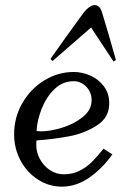

<svg xmlns="http://www.w3.org/2000/svg" viewBox="-20 -714 485 744"><path d="M34.7 -193.8Q34.7 -138.7 59.6 -92Q84.5 -45.4 127.2 -18.1Q169.9 9.3 219.7 9.3Q275.4 9.3 325.7 -25.6Q376 -60.5 415.5 -115.7L381.3 -137.7Q356.4 -106.9 335.9 -86.4Q315.4 -65.9 288.1 -52.2Q260.7 -38.6 227.1 -38.6Q197.8 -38.6 173.3 -54.9Q148.9 -71.3 134.8 -97.4Q120.6 -123.5 120.6 -151.4L121.1 -169.9Q185.1 -174.3 245.1 -185.3Q305.2 -196.3 354.2 -227.1Q403.3 -257.8 403.3 -313Q403.3 -352.1 382.6 -379.6Q361.8 -407.2 330.1 -421.1Q298.3 -435.1 265.6 -435.1Q205.1 -435.1 151.9 -402.6Q98.6 -370.1 66.7 -314.7Q34.7 -259.3 34.7 -193.8ZM335 -326.2Q335 -287.6 300.5 -260.3Q266.1 -232.9 220 -219Q173.8 -205.1 140.6 -205.1Q136.2 -205.1 121.6 -206.1Q124 -248.5 141.8 -293.5Q159.7 -338.4 191.4 -368.9Q223.1 -399.4 266.1 -399.4Q283.7 -399.4 299.6 -389.9Q315.4 -380.4 325.2 -363.5Q335 -346.7 335 -326.2ZM374.5 -668.5Q365.7 -694.3 347.2 -694.3Q336.9 -694.3 325.7 -686.3Q314.5 -678.2 305.2 -666.5Q284.7 -638.7 241.5 -578.6Q198.2 -518.6 175.3 -485.4L183.6 -477.5L333 -607.4L419.9 -475.6L429.2 -481.4Q420.4 -513.7 399.7 -584.7Q378.9 -655.8 374.5 -668.5Z"/></svg>

Font: Radley
Style: Italic
Weight: 400
Italic angle: -12°
Designer: Vernon Adams
Foundry: Vernon Adams
Version: Version 1.003; ttfautohint (v1.6)